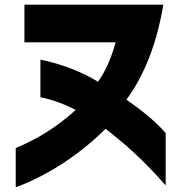

<svg xmlns="http://www.w3.org/2000/svg" viewBox="-20 -725 776 817"><path d="M47 -95V72C194 18 333 -80 429 -177C501 -121 584 -52 685 64V-159C637 -214 572 -263 518 -301C598 -410 648 -545 675 -705H84V-545H472C453 -476 429 -422 397 -377C334 -417 240 -454 152 -471V-311C197 -303 258 -281 302 -257C222 -184 138 -133 47 -95Z"/></svg>

Font: コーポレート・ロゴ ver3 Bold
Style: Regular
Weight: 700
Designer: [KANA_main] LOGOTYPE.JP [Source Han Sans] Ryoko NISHIZUKA 西塚涼子 (kana, bopomofo & ideographs); Paul D. Hunt (Latin, Greek
Version: Version 12.001;FEAKit 1.0